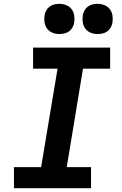

<svg xmlns="http://www.w3.org/2000/svg" viewBox="-20 -984 640 1004"><path d="M53 0V-110H195L281 -625H153V-735H556V-625H414L329 -110H456V0ZM490 -806Q471 -806 454 -813Q437 -820 426.5 -834Q416 -848 413 -866.5Q410 -885 413 -904Q415 -917 422 -929.5Q429 -942 440 -950Q451 -958 464 -961Q477 -964 490 -964Q509 -964 526.5 -957Q544 -950 554.5 -936Q565 -922 568 -903.5Q571 -885 568 -866Q566 -853 559 -840.5Q552 -828 541 -820Q530 -812 516.5 -809Q503 -806 490 -806ZM290 -806Q271 -806 254 -813Q237 -820 226.5 -834Q216 -848 213 -866.5Q210 -885 213 -904Q215 -917 222 -929.5Q229 -942 240 -950Q251 -958 264 -961Q277 -964 290 -964Q309 -964 326.5 -957Q344 -950 354.5 -936Q365 -922 368 -903.5Q371 -885 368 -866Q366 -853 359 -840.5Q352 -828 341 -820Q330 -812 316.5 -809Q303 -806 290 -806Z"/></svg>

Font: Iosevka Curly XBdExObl
Style: Regular
Weight: 800
Width: 7
Italic angle: -9°
Monospace: yes
Designer: Belleve Invis
Foundry: Belleve Invis
Version: Version 11.1.0; ttfautohint (v1.8.3)